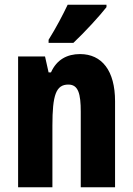

<svg xmlns="http://www.w3.org/2000/svg" viewBox="-20 -837 558 806"><path d="M427 -807V-817H264C243 -773 217 -723 184 -670V-657H288C336 -702 400 -772 427 -807ZM316 -610C262 -610 218 -587 194 -533H184L169 -600H56V-51H200V-310C200 -438 215 -482 267 -482C309 -482 319 -443 319 -368V-51H463V-412C463 -540 408 -610 316 -610Z"/></svg>

Font: Noto Sans Tamil UI ExtraCondensed ExtraBold
Style: Regular
Weight: 800
Width: 2
Designer: Jelle Bosma - Monotype Design Team
Foundry: Monotype Imaging Inc.
Version: Version 2.004